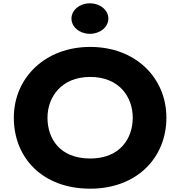

<svg xmlns="http://www.w3.org/2000/svg" viewBox="-20 -1123 1087 1158"><path d="M63.4 -413C63.4 -172 235.4 15 524.1 15C805.6 15 983.6 -172 983.6 -413C983.6 -654 797.6 -840 524.1 -840C252.4 -840 63.4 -654 63.4 -413ZM266.4 -413C266.4 -536 348.7 -659 524.1 -659C700.8 -659 780.6 -536 780.6 -413C780.6 -290 705.6 -167 524.1 -167C337.8 -167 266.4 -290 266.4 -413ZM522.3 -1103C460.6 -1103 411 -1062 411 -1011C411 -960 460.6 -919 522.3 -919C584 -919 633.6 -960 633.6 -1011C633.6 -1062 584 -1103 522.3 -1103Z"/></svg>

Font: Hussar
Style: BdSuprExt
Weight: 700
Foundry: Cannot Into Space Fonts
Version: Version 2.00